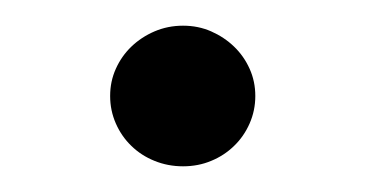

<svg xmlns="http://www.w3.org/2000/svg" viewBox="-20 -406 282 148"><path d="M121.1 -386.2Q132.8 -386.2 142.8 -381.8Q152.8 -377.4 160.4 -370.1Q168 -362.8 172.4 -353Q176.8 -343.3 176.8 -332Q176.8 -320.8 172.4 -310.8Q168 -300.8 160.4 -293.5Q152.8 -286.1 142.8 -282Q132.8 -277.8 121.1 -277.8Q109.4 -277.8 99.1 -282Q88.9 -286.1 81.3 -293.5Q73.7 -300.8 69.3 -310.8Q64.9 -320.8 64.9 -332Q64.9 -343.3 69.3 -353Q73.7 -362.8 81.3 -370.1Q88.9 -377.4 99.1 -381.8Q109.4 -386.2 121.1 -386.2Z"/></svg>

Font: YBG Kramawirya
Style: Regular
Weight: 400
Designer: R.S. Wihananto
Foundry: R.S. Wihananto
Version: Version 2.0.1